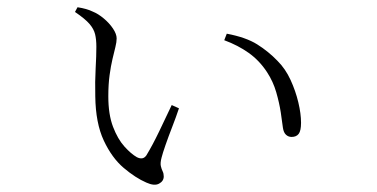

<svg xmlns="http://www.w3.org/2000/svg" viewBox="-20 -509 1040 530"><path d="M246 -380Q246 -400 242.5 -414.5Q239 -429 227 -443Q215 -457 187 -476L194 -489Q207 -487 217.5 -484Q228 -481 236 -477Q251 -471 266.5 -458Q282 -445 292 -430Q302 -415 302 -403Q302 -393 298.5 -379Q295 -365 290.5 -346Q286 -327 282.5 -301.5Q279 -276 279 -243Q279 -193 292 -159Q305 -125 323.5 -104.5Q342 -84 358 -75Q366 -71 372.5 -72Q379 -73 384 -80Q401 -108 419.5 -146.5Q438 -185 454 -219L474 -210Q466 -186 455.5 -159Q445 -132 437 -109Q429 -86 426 -74Q422 -59 424 -50.5Q426 -42 429 -36Q432 -30 432 -22Q432 -9 419 -2Q406 5 384 -5Q354 -18 321.5 -45.5Q289 -73 266.5 -121Q244 -169 243 -243Q242 -284 244 -319.5Q246 -355 246 -380ZM599 -398 606 -416Q659 -406 690 -386.5Q721 -367 746 -341Q768 -319 782 -288.5Q796 -258 803.5 -226.5Q811 -195 811 -170Q811 -148 804.5 -139.5Q798 -131 785 -131Q776 -131 769.5 -137Q763 -143 761 -156Q759 -173 755 -199Q751 -225 742.5 -254.5Q734 -284 717 -310Q696 -342 666.5 -363Q637 -384 599 -398Z"/></svg>

Font: Noto Serif HK
Style: Regular
Weight: 200
Designer: Ryoko NISHIZUKA 西塚涼子 (kana & ideographs); Frank Grießhammer (Latin, Greek & Cyrillic); Wenlong ZHANG 张文龙 (bopomofo); San
Foundry: Adobe
Version: Version 2.001;hotconv 1.1.0;makeotfexe 2.6.0